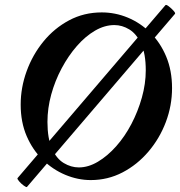

<svg xmlns="http://www.w3.org/2000/svg" viewBox="-20 -727 740 789"><path d="M353 13Q300 13 248.5 -8.5Q197 -30 155.5 -70.5Q114 -111 89.5 -168Q65 -225 65 -297Q65 -367 89.5 -434.5Q114 -502 158.5 -556.5Q203 -611 264 -643.5Q325 -676 398 -676Q454 -676 505.5 -654.5Q557 -633 598 -592.5Q639 -552 663 -494.5Q687 -437 687 -365Q687 -293 661.5 -225.5Q636 -158 590 -104Q544 -50 483.5 -18.5Q423 13 353 13ZM304 -39Q343 -39 382.5 -62.5Q422 -86 457.5 -126Q493 -166 520 -217.5Q547 -269 563 -326Q579 -383 579 -438Q579 -506 560 -547Q541 -588 511.5 -606Q482 -624 450 -624Q410 -624 370.5 -601Q331 -578 296 -538Q261 -498 233.5 -446.5Q206 -395 190.5 -338.5Q175 -282 175 -226Q175 -158 193.5 -116.5Q212 -75 242 -57Q272 -39 304 -39ZM91 41Q89 44 78 36Q67 28 58.5 18Q50 8 52 5L660 -706Q663 -709 673.5 -701Q684 -693 693 -683Q702 -673 699 -670Z"/></svg>

Font: Junicode VF
Style: Italic
Weight: 400
Italic angle: -11°
Designer: Peter S. Baker
Version: Version 2.209